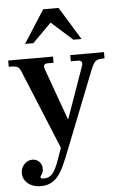

<svg xmlns="http://www.w3.org/2000/svg" viewBox="-65 -768 644 1020"><g transform="rotate(-5 256.5 -257.5)"><path d="M112 210Q84 210 62 200Q40 190 28 172.5Q16 155 16 133Q16 106 34 86Q52 66 78 66Q100 66 114.5 81Q129 96 129 119Q129 132 125 140Q121 148 117 153Q113 158 113 163Q113 167 118 169Q123 171 131 171Q159 171 177 150Q195 129 213 77L384 -407Q389 -421 384 -429Q379 -437 366 -437H327V-470H507V-437Q485 -437 472.5 -433.5Q460 -430 451.5 -418.5Q443 -407 433 -382L287 -12Q269 32 253.5 72Q238 112 220 143Q202 174 176 192Q150 210 112 210ZM244 39 65 -396Q58 -415 51 -423.5Q44 -432 32 -434.5Q20 -437 -4 -437V-470H235V-437H202Q190 -437 185 -429.5Q180 -422 186 -406L285 -132H309ZM93 -550 205 -725H287L394 -550H351L238 -651L137 -550Z"/></g></svg>

Font: Frank Ruhl Libre Medium
Style: Regular
Weight: 500
Designer: Yanek Iontef
Foundry: Fontef
Version: Version 6.004